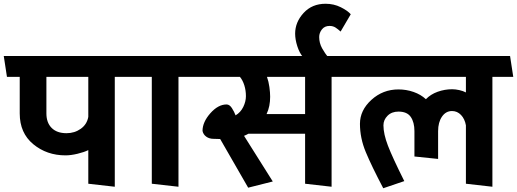

<svg xmlns="http://www.w3.org/2000/svg" viewBox="-31 -978 2752 1022"><path d="M439 0V-179Q417 -168 381.5 -159.5Q346 -151 318 -151Q218 -151 146 -210.5Q74 -270 74 -374V-569H6L-11 -680H674L691 -569H580V16ZM216 -374Q216 -325 244 -297Q272 -269 323 -269Q366 -269 399 -292.5Q432 -316 439 -356V-569H216Z M777 0V-569H686L669 -680H1012L1030 -569H919V16Z M1593 -569H1390Q1399 -544 1403 -514.5Q1407 -485 1407 -463Q1407 -438 1402.5 -415Q1398 -392 1388 -371H1593ZM1141 -238 1106 -239Q1083 -239 1067 -250.5Q1051 -262 1047 -281Q1047 -328 1088.5 -375Q1130 -422 1175 -422Q1191 -422 1203.5 -402.5Q1216 -383 1223 -364Q1250 -380 1264 -409Q1278 -438 1278 -466Q1278 -497 1269.5 -524Q1261 -551 1246 -569H1024L1007 -680H1829L1846 -569H1734V16L1593 0V-266H1291Q1285 -263 1279.5 -260Q1274 -257 1268 -255L1421 -12L1290 21Z M1716 -674H1582Q1563 -696 1551.5 -732Q1540 -768 1540 -799Q1540 -860 1585 -909Q1630 -958 1702 -958Q1746 -958 1783 -939.5Q1820 -921 1836 -902L1782 -810Q1769 -822 1755.5 -831Q1742 -840 1723 -840Q1697 -840 1682.5 -821.5Q1668 -803 1668 -781Q1668 -749 1683.5 -721Q1699 -693 1716 -674Z M2449 0V-311Q2443 -345 2423 -366Q2403 -387 2375 -387Q2342 -387 2321.5 -357Q2301 -327 2301 -280V-132L2175 -145V-280Q2175 -327 2155.5 -355.5Q2136 -384 2090 -384Q2054 -384 2032 -362Q2010 -340 2010 -311Q2010 -265 2034 -202.5Q2058 -140 2121 -14L2009 24Q1947 -94 1916 -168.5Q1885 -243 1885 -319Q1885 -391 1946 -446.5Q2007 -502 2090 -502Q2132 -502 2170.5 -488.5Q2209 -475 2236 -450Q2261 -476 2298.5 -489.5Q2336 -503 2376 -503Q2393 -503 2413.5 -498.5Q2434 -494 2449 -486V-569H1839L1822 -680H2684L2701 -569H2590V16Z"/></svg>

Font: Palanquin Dark
Style: Regular
Weight: 400
Designer: Pria Ravichandran
Version: Version 1.000